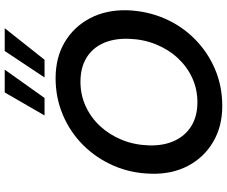

<svg xmlns="http://www.w3.org/2000/svg" viewBox="-96 -878 985 834"><g transform="rotate(-90 397.0 -460.5)"><path d="M354 12Q265 12 197.5 -28Q130 -68 93.5 -138Q57 -208 60 -298Q62 -385 95 -460.5Q128 -536 184.5 -592.5Q241 -649 315.5 -680.5Q390 -712 475 -712Q565 -712 632 -672Q699 -632 735.5 -562Q772 -492 770 -402Q767 -315 734.5 -239.5Q702 -164 645 -107.5Q588 -51 514 -19.5Q440 12 354 12ZM370 -96Q427 -96 476 -118.5Q525 -141 562.5 -181.5Q600 -222 622 -276.5Q644 -331 646 -394Q648 -459 626.5 -506Q605 -553 562.5 -578.5Q520 -604 459 -604Q403 -604 353.5 -581.5Q304 -559 266.5 -518.5Q229 -478 207 -424Q185 -370 183 -307Q181 -242 203.5 -194.5Q226 -147 268.5 -121.5Q311 -96 370 -96ZM478 -760 593 -933H692L555 -760ZM313 -760 413 -933H512L389 -760Z"/></g></svg>

Font: DM Sans 18pt SemiBold
Style: Italic
Weight: 600
Italic angle: -10°
Designer: Colophon Foundry, Jonny Pinhorn
Foundry: Colophon Foundry
Version: Version 4.004;gftools[0.9.30]